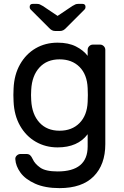

<svg xmlns="http://www.w3.org/2000/svg" viewBox="-20 -750 638 990"><path d="M230 -609 138 -701Q133 -706 133 -714Q133 -730 149 -730H170Q179 -730 185 -727.5Q191 -725 201 -719L277 -668L353 -719Q363 -725 369 -727.5Q375 -730 384 -730H405Q421 -730 421 -714Q421 -706 416 -701L324 -609Q314 -598 306 -594Q298 -590 287 -590H267Q256 -590 248 -594Q240 -598 230 -609ZM432 -462V-493Q432 -504 440 -512Q448 -520 459 -520H496Q507 -520 515 -512Q523 -504 523 -493V-7Q523 99 463 159.5Q403 220 287 220Q212 220 161 197Q110 174 85.5 140Q61 106 59 71Q58 60 66.5 52Q75 44 86 44H116Q128 44 135 50Q142 56 149 71Q159 94 187 114Q215 134 277 134Q432 134 432 5V-58Q381 10 277 10Q215 10 164.5 -19Q114 -48 83.5 -101.5Q53 -155 50 -227L49 -260L50 -293Q53 -365 83.5 -418.5Q114 -472 164 -501Q214 -530 277 -530Q333 -530 371.5 -510.5Q410 -491 432 -462ZM141 -288 140 -260 141 -232Q145 -160 183.5 -118Q222 -76 287 -76Q351 -76 390 -115.5Q429 -155 432 -224Q433 -234 433 -260Q433 -286 432 -296Q429 -366 390 -405Q351 -444 287 -444Q222 -444 183.5 -402Q145 -360 141 -288Z"/></svg>

Font: Contemporary
Style: Regular
Weight: 400
Designer: Victor Tran
Foundry: Victor Tran
Version: Version 1.100